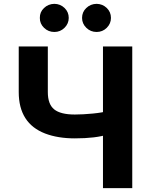

<svg xmlns="http://www.w3.org/2000/svg" viewBox="-20 -966 746 986"><path d="M76.2 -493.2V-727.5H225.6V-493.2Q225.6 -430.7 258.3 -404.3Q291 -377.9 364.3 -377.9Q405.3 -377.9 456.1 -382.8Q506.8 -387.7 535.6 -396.5V-275.9Q471.7 -255.4 364.3 -255.4Q277.3 -255.4 211.9 -280.3Q76.2 -332.5 76.2 -493.2ZM508.8 0V-727.5H659.2V0ZM259.3 -801.8Q228 -801.8 206.1 -823.2Q184.1 -844.7 184.6 -874Q184.1 -904.3 206.1 -925Q228 -945.8 259.3 -946.3Q290 -945.8 311.5 -925Q333 -904.3 333 -874Q333 -844.7 311.3 -823.2Q289.6 -801.8 259.3 -801.8ZM401.4 -874Q401.4 -904.3 423.1 -925Q444.8 -945.8 476.1 -946.3Q506.8 -945.8 528.3 -925Q549.8 -904.3 549.8 -874Q549.8 -844.7 528.3 -823.2Q506.8 -801.8 476.1 -801.8Q445.3 -801.8 423.3 -823.2Q401.4 -844.7 401.4 -874Z"/></svg>

Font: Inter Tight Stencil
Style: Bold
Weight: 700
Designer: Rasmus Andersson
Foundry: rsms
Version: Version 3.004;Glyphs 3.1.2 (3151)